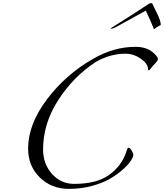

<svg xmlns="http://www.w3.org/2000/svg" viewBox="-20 -1186 1050 1230"><path d="M928 -744Q928 -778 882 -810Q836 -842 784 -842Q684 -842 592 -788Q451 -696 353.5 -545.5Q256 -395 256 -228Q256 -136 313 -72Q370 -8 456 -8Q600 -8 680.5 -66.5Q761 -125 790 -216Q797 -240 802 -240Q812 -240 823 -222.5Q834 -205 834 -193Q834 -181 818 -156Q802 -131 767 -100Q732 -69 685.5 -41.5Q639 -14 569 5Q499 24 422 24Q309 24 234.5 -49.5Q160 -123 160 -234Q160 -390 281.5 -550.5Q403 -711 578 -810Q710 -886 848 -886Q927 -886 971 -840Q992 -818 992 -808Q992 -798 971.5 -777Q951 -756 945 -746Q939 -736 933.5 -736Q928 -736 928 -744ZM916 -1150Q937 -1166 946 -1166Q955 -1166 957 -1160Q959 -1154 984.5 -1103.5Q1010 -1053 1010 -1027Q1010 -1025 998 -1019.5Q986 -1014 978 -1007Q970 -1000 968 -1000L966 -999V-1000Q943 -1057 914 -1118L722 -1012Q704 -1002 692 -1002L690 -1004Q690 -1006 710 -1018Q810 -1080 916 -1150Z"/></svg>

Font: Miama
Style: Regular
Weight: 400
Italic angle: 16.5°
Designer: Linus Romer
Foundry: Linus Romer
Version: 0.32